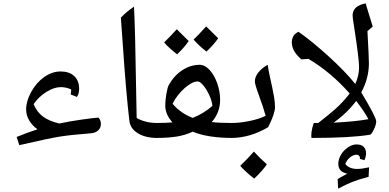

<svg xmlns="http://www.w3.org/2000/svg" viewBox="-20 -820 2343 1155"><path d="M80.1 3.9Q145.5 -22.9 205.1 -42Q173.3 -65.4 155.3 -96.2Q137.2 -127 137.2 -162.1Q137.2 -211.4 167.7 -267.1Q198.2 -322.8 245.8 -356.4Q293.5 -390.1 344.2 -390.1Q396.5 -390.1 426.3 -362.5Q456.1 -335 456.1 -285.2Q456.1 -257.3 442.9 -236.8L404.8 -252Q408.2 -267.1 408.2 -282.2Q377.9 -295.9 345.2 -295.9Q305.7 -295.9 259.5 -267.3Q213.4 -238.8 182.1 -193.8Q202.1 -145.5 239 -118.4Q275.9 -91.3 336.9 -77.1Q398.4 -90.3 467.8 -100.1Q537.1 -109.9 571.8 -112.8Q586.9 -97.7 586.9 -74.7Q586.9 -50.3 570.6 -35.4Q554.2 -20.5 525.9 -18.1Q410.6 -9.3 343 1.2Q275.4 11.7 96.2 53.2Z M786.1 -779.8Q793.5 -636.7 798.8 -282.2L802.2 -109.9Q856.4 -80.1 925.3 -80.1Q935.1 -80.1 935.1 -69.8V0Q935.1 9.8 925.3 9.8Q856 9.8 810.1 -17.8Q764.2 -45.4 758.3 -92.8Q738.8 -254.9 718.3 -557.1L707 -713.9Q741.7 -750.5 786.1 -779.8Z M1017.1 -84Q974.1 -132.3 974.1 -185.1Q974.1 -214.8 980.7 -254.2Q987.3 -293.5 995.1 -308.1Q1028.3 -366.7 1077.6 -398.4Q1127 -430.2 1181.2 -430.2Q1211.9 -430.2 1240.5 -399.7Q1269 -369.1 1286.6 -319.3Q1304.2 -269.5 1304.2 -219.2Q1304.2 -143.6 1253.9 -85.9Q1297.9 -80.1 1379.9 -80.1Q1390.1 -80.1 1390.1 -69.8V0Q1390.1 9.8 1379.9 9.8Q1229.5 9.8 1139.2 -27.8Q1097.2 -7.8 1045.9 1Q994.6 9.8 916 9.8Q905.3 9.8 905.3 -1V-68.8Q905.3 -80.1 916 -80.1Q983.9 -80.1 1017.1 -84ZM1018.1 -195.8Q1066.9 -138.7 1139.2 -110.8Q1206.1 -137.2 1257.8 -183.1Q1254.9 -212.9 1238.8 -248Q1222.7 -283.2 1202.6 -306.6Q1182.6 -330.1 1169.9 -330.1Q1136.2 -330.1 1090.3 -289.6Q1044.4 -249 1018.1 -195.8ZM1115.2 -573.2Q1088.4 -533.7 1045.4 -493.2Q997.1 -530.3 967.3 -564.9Q990.2 -585.9 1043.5 -644Q1053.7 -632.8 1115.2 -573.2ZM1292.5 -589.8Q1266.1 -551.3 1222.2 -509.8Q1176.3 -544.9 1144.5 -582Q1165 -600.6 1220.2 -661.1Q1231 -649.4 1292.5 -589.8Z M1370.1 9.8Q1360.4 9.8 1360.4 0V-69.8Q1360.4 -80.1 1370.1 -80.1Q1422.4 -80.1 1479 -91.6Q1535.6 -103 1578.1 -123Q1564 -175.3 1535.6 -252Q1513.2 -312.5 1513.2 -331.1Q1513.2 -357.9 1534.7 -384.8Q1556.2 -411.6 1590.3 -430.2Q1595.2 -396 1602.8 -362.1Q1610.4 -328.1 1617.4 -295.4Q1624.5 -262.7 1629.4 -232.2Q1634.3 -201.7 1634.3 -174.8Q1634.3 -137.2 1593.3 -55.2Q1484.4 9.8 1370.1 9.8ZM1585.4 168.5Q1560.5 206.1 1509.3 254.4Q1457 213.9 1425.3 177.7Q1475.1 128.9 1507.3 91.8Q1545.9 133.8 1585.4 168.5Z M1855.5 9.8Q1852.5 9.8 1852.5 -2.4Q1852.5 -25.4 1859.1 -52.7Q1865.7 -80.1 1870.1 -80.1H1894.5Q1967.8 -137.7 1994.4 -161.6Q2021 -185.5 2043 -209.2Q2064.9 -232.9 2083.5 -257.8Q1968.8 -387.2 1835.4 -465.8L1792.5 -462.9Q1760.3 -492.2 1747.8 -516.4Q1735.4 -540.5 1735.4 -565.4Q1735.4 -582.5 1742.9 -599.4Q1750.5 -616.2 1775.4 -628.9Q1853.5 -574.7 1955.6 -482.2Q2057.6 -389.6 2117.2 -314.9Q2140.1 -364.7 2140.1 -416Q2140.1 -464.8 2109.9 -660.6Q2101.1 -713.9 2101.1 -726.1Q2101.1 -785.2 2180.2 -799.8Q2183.1 -788.6 2185.8 -778.8Q2188.5 -769 2222.2 -660.2L2190.4 -632.8Q2199.2 -474.6 2199.2 -439.9Q2199.2 -349.6 2153.3 -264.2Q2243.2 -114.3 2243.2 -89.8Q2243.2 -70.8 2229.2 -41.5Q2215.3 -12.2 2206.5 -9.8Q2091.3 9.8 1855.5 9.8ZM2196.3 -103Q2168.5 -154.3 2122.6 -212.9Q2069.8 -141.6 1987.3 -82Q2114.3 -88.4 2196.3 -103ZM2144.5 135.7 2145.5 129.9Q2145.5 123.5 2140.1 117.2Q2134.8 110.8 2126.5 110.8Q2104 110.8 2085 127.2Q2065.9 143.6 2057.1 166.5Q2080.6 196.3 2128.9 196.3Q2155.3 196.3 2200.2 186.5L2197.3 243.7Q2133.3 260.7 2097.4 275.1Q2061.5 289.6 2014.2 314.9L2011.2 257.8Q2024.9 248.5 2040 240.7Q2055.2 232.9 2069.3 224.6Q2015.1 214.8 2015.1 165.5Q2015.1 138.7 2030.8 111.6Q2046.4 84.5 2072.8 66.7Q2099.1 48.8 2124.5 48.8Q2152.8 48.8 2167.5 63Q2182.1 77.1 2182.1 103.5Q2182.1 111.8 2179.2 124Q2176.3 136.2 2172.4 143.6Z"/></svg>

Font: Droid Arabic Naskh Colored
Style: Regular
Weight: 400
Designer: Pascal Zoghbi
Foundry: Ascender Corporation
Version: Version 1.00